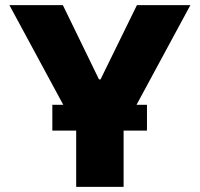

<svg xmlns="http://www.w3.org/2000/svg" viewBox="-20 -727 777 747"><path d="M224.6 -707 365.2 -418H371.1L512.7 -707H720.7L511.2 -319.3H551.8V-218.8H460.9V0H276.4V-218.8H183.6V-319.3H226.1L16.6 -707Z"/></svg>

Font: Pretendard GOV Black
Style: Regular
Weight: 900
Designer: Base glyphs from Inter by Rasmus Andersson; Hangeul glyphs from Noto Sans CJK(Source Han Sans) by Jang Soo-young and Kan
Foundry: Kil Hyung-jin
Version: Version 1.309